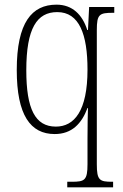

<svg xmlns="http://www.w3.org/2000/svg" viewBox="-20 -566 529 825"><path d="M269 239H466V215H462C408 215 396 209 396 140V-437C396 -505 407 -511 466 -511H471V-536H363L358 -437H355C334 -503 291 -546 223 -546C117 -546 52 -470 52 -265C52 -71 111 10 215 10C289 10 331 -35 356 -102H358C357 -81 356 -19 356 30V139C356 209 344 215 288 215H269ZM220 -22C131 -22 93 -98 93 -264C93 -445 139 -514 226 -514C321 -514 356 -418 356 -267C356 -89 299 -22 220 -22Z"/></svg>

Font: Noto Serif Armenian Condensed ExtraLight
Style: Regular
Weight: 200
Width: 3
Designer: Monotype Design Team
Foundry: Monotype Imaging Inc.
Version: Version 2.008